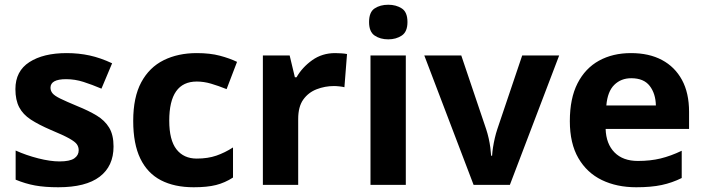

<svg xmlns="http://www.w3.org/2000/svg" viewBox="-20 -780 2970 810"><path d="M459 -162Q459 -79 400.5 -34.5Q342 10 226 10Q169 10 128 2.5Q87 -5 46 -22V-145Q90 -125 141 -112Q192 -99 231 -99Q275 -99 293.5 -112Q312 -125 312 -146Q312 -160 304.5 -171Q297 -182 272 -196Q247 -210 194 -232Q143 -254 110 -275.5Q77 -297 61 -327.5Q45 -358 45 -404Q45 -480 104 -518Q163 -556 261 -556Q312 -556 358 -546Q404 -536 453 -513L408 -406Q368 -423 332 -434.5Q296 -446 259 -446Q226 -446 209.5 -437Q193 -428 193 -410Q193 -397 201.5 -386.5Q210 -376 234.5 -364Q259 -352 307 -332Q354 -313 388 -292.5Q422 -272 440.5 -241.5Q459 -211 459 -162Z M797 10Q716 10 659 -19.5Q602 -49 572 -111Q542 -173 542 -270Q542 -370 576 -433Q610 -496 670.5 -526Q731 -556 810 -556Q866 -556 907.5 -545Q949 -534 980 -519L936 -404Q901 -418 870.5 -427Q840 -436 810 -436Q694 -436 694 -271Q694 -189 724.5 -150Q755 -111 810 -111Q857 -111 893 -123.5Q929 -136 963 -158V-31Q929 -9 891.5 0.5Q854 10 797 10Z M1394 -556Q1405 -556 1420 -555Q1435 -554 1444 -552L1433 -412Q1426 -414 1412.5 -415.5Q1399 -417 1389 -417Q1351 -417 1316 -403.5Q1281 -390 1259.5 -360Q1238 -330 1238 -278V0H1089V-546H1202L1224 -454H1231Q1255 -496 1297 -526Q1339 -556 1394 -556Z M1692 -546V0H1543V-546ZM1618 -760Q1651 -760 1675 -744.5Q1699 -729 1699 -687Q1699 -646 1675 -630Q1651 -614 1618 -614Q1584 -614 1560.5 -630Q1537 -646 1537 -687Q1537 -729 1560.5 -744.5Q1584 -760 1618 -760Z M1978 0 1770 -546H1926L2031 -235Q2037 -217 2041.5 -197Q2046 -177 2048.5 -158Q2051 -139 2052 -123H2056Q2057 -140 2060 -159Q2063 -178 2067.5 -197.5Q2072 -217 2078 -235L2183 -546H2339L2131 0Z M2642 -556Q2718 -556 2772.5 -527Q2827 -498 2857 -443Q2887 -388 2887 -308V-236H2535Q2537 -173 2572.5 -137Q2608 -101 2671 -101Q2724 -101 2767 -111.5Q2810 -122 2856 -144V-29Q2816 -9 2771.5 0.5Q2727 10 2664 10Q2582 10 2519 -20.5Q2456 -51 2420 -113Q2384 -175 2384 -269Q2384 -365 2416.5 -428.5Q2449 -492 2507 -524Q2565 -556 2642 -556ZM2643 -450Q2600 -450 2571.5 -422Q2543 -394 2538 -335H2747Q2746 -385 2721 -417.5Q2696 -450 2643 -450Z"/></svg>

Font: Noto Sans Adlam Unjoined
Style: Regular
Weight: 400
Designer: Mark Jamra, Neil Patel
Foundry: JamraPatel LLC
Version: Version 3.001